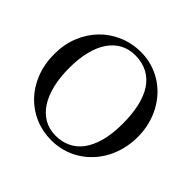

<svg xmlns="http://www.w3.org/2000/svg" viewBox="-168 -860 1057 1057"><g transform="rotate(45 361.0 -331.5)"><path d="M572.8 -322.3Q573.2 -397.9 560.1 -457.5Q546.9 -517.1 519.8 -558.1Q492.7 -599.1 451.7 -620.8Q410.6 -642.6 356 -643.1Q306.2 -643.1 267.3 -621.8Q228.5 -600.6 201.7 -560.8Q174.8 -521 160.9 -463.9Q147 -406.7 147 -335.9Q147 -265.6 160.6 -207.5Q174.3 -149.4 200.7 -107.7Q227.1 -65.9 266.4 -42.7Q305.7 -19.5 356.9 -19Q404.3 -19 443.6 -36.9Q482.9 -54.7 511.5 -92Q540 -129.4 556.2 -186.8Q572.3 -244.1 572.8 -322.3ZM683.1 -335Q683.1 -284.7 671.9 -239.3Q660.6 -193.8 639.9 -155Q619.1 -116.2 589.8 -84.7Q560.5 -53.2 524.4 -30.8Q488.3 -8.3 446.3 3.7Q404.3 15.6 357.9 15.6Q290.5 15.6 231.7 -9.5Q172.9 -34.7 128.9 -80.6Q85 -126.5 59.8 -190.7Q34.7 -254.9 34.7 -333Q34.7 -407.2 60.1 -470.5Q85.4 -533.7 130.1 -579.8Q174.8 -626 235.4 -651.9Q295.9 -677.7 366.7 -677.7Q410.2 -677.7 450.4 -666Q490.7 -654.3 525.9 -632.8Q561 -611.3 589.8 -580.6Q618.7 -549.8 639.4 -511.7Q660.2 -473.6 671.6 -429Q683.1 -384.3 683.1 -335Z"/></g></svg>

Font: Doulos SIL
Style: Regular
Weight: 400
Designer: Walt Agee, Victor Gaultney, Peter Martin, Debbi Hosken
Foundry: SIL International
Version: Version 4.110; 2011; Maintenance release